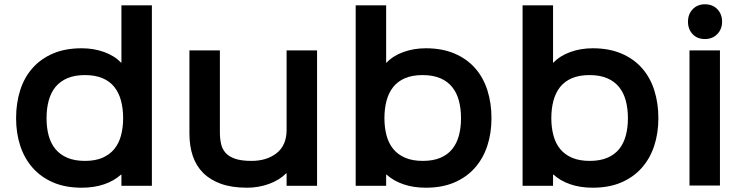

<svg xmlns="http://www.w3.org/2000/svg" viewBox="-20 -865 3466 895"><path d="M688 1H546V-51H544Q512 -22 465.5 -6Q419 10 361 10Q285 10 228 -14.5Q171 -39 132.5 -82.5Q94 -126 74.5 -185Q55 -244 55 -314Q55 -384 74 -444Q93 -504 131.5 -547.5Q170 -591 227 -615.5Q284 -640 361 -640Q417 -640 465.5 -622.5Q514 -605 544 -573H546V-840H688ZM554 -314Q554 -359 544 -396Q534 -433 513 -459.5Q492 -486 458 -500.5Q424 -515 376 -515Q328 -515 294 -500.5Q260 -486 238.5 -459.5Q217 -433 207 -396Q197 -359 197 -314Q197 -269 207 -232.5Q217 -196 238.5 -170Q260 -144 294 -129.5Q328 -115 376 -115Q424 -115 457.5 -129.5Q491 -144 512.5 -170Q534 -196 544 -233Q554 -270 554 -314Z M1458 1H1316V-57H1314Q1282 -25 1233.5 -7.5Q1185 10 1132 10Q1061 10 1010.5 -8Q960 -26 927 -59Q894 -92 878.5 -138.5Q863 -185 863 -243V-630H1005V-248Q1005 -219 1010.5 -194.5Q1016 -170 1031.5 -152.5Q1047 -135 1076 -125Q1105 -115 1152 -115Q1224 -115 1270 -151.5Q1316 -188 1316 -260V-630H1458Z M2271 -314Q2271 -244 2251.5 -185Q2232 -126 2193.5 -82.5Q2155 -39 2098 -14.5Q2041 10 1965 10Q1907 10 1860.5 -6Q1814 -22 1782 -51H1780V1H1638V-840H1780V-573H1782Q1812 -605 1860.5 -622.5Q1909 -640 1965 -640Q2041 -640 2098.5 -615.5Q2156 -591 2194.5 -547.5Q2233 -504 2252 -444Q2271 -384 2271 -314ZM2129 -314Q2129 -359 2119 -396Q2109 -433 2087.5 -459.5Q2066 -486 2032 -500.5Q1998 -515 1950 -515Q1902 -515 1868 -500.5Q1834 -486 1813 -459.5Q1792 -433 1782 -396Q1772 -359 1772 -314Q1772 -270 1782 -233Q1792 -196 1813.5 -170Q1835 -144 1869 -129.5Q1903 -115 1951 -115Q1999 -115 2033 -129.5Q2067 -144 2088 -170Q2109 -196 2119 -232.5Q2129 -269 2129 -314Z M3049 -314Q3049 -244 3029.5 -185Q3010 -126 2971.5 -82.5Q2933 -39 2876 -14.5Q2819 10 2743 10Q2685 10 2638.5 -6Q2592 -22 2560 -51H2558V1H2416V-840H2558V-573H2560Q2590 -605 2638.5 -622.5Q2687 -640 2743 -640Q2819 -640 2876.5 -615.5Q2934 -591 2972.5 -547.5Q3011 -504 3030 -444Q3049 -384 3049 -314ZM2907 -314Q2907 -359 2897 -396Q2887 -433 2865.5 -459.5Q2844 -486 2810 -500.5Q2776 -515 2728 -515Q2680 -515 2646 -500.5Q2612 -486 2591 -459.5Q2570 -433 2560 -396Q2550 -359 2550 -314Q2550 -270 2560 -233Q2570 -196 2591.5 -170Q2613 -144 2647 -129.5Q2681 -115 2729 -115Q2777 -115 2811 -129.5Q2845 -144 2866 -170Q2887 -196 2897 -232.5Q2907 -269 2907 -314Z M3346 -764Q3346 -729 3323.5 -706Q3301 -683 3266 -683Q3230 -683 3208.5 -706Q3187 -729 3187 -764Q3187 -799 3209 -822Q3231 -845 3266 -845Q3302 -845 3324 -822Q3346 -799 3346 -764ZM3336 0H3194V-630H3336Z"/></svg>

Font: TypoPRO Sinkin Sans
Style: 600 SemiBold
Weight: 600
Designer: Keith Bates
Foundry: K-Type
Version: Sinkin Sans (version 1.0)  by Keith Bates   •   © 2014   www